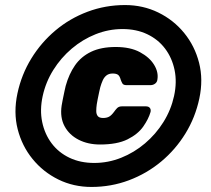

<svg xmlns="http://www.w3.org/2000/svg" viewBox="-20 -730 835 760"><path d="M342 10Q271 10 211 -19.5Q151 -49 109 -100.5Q67 -152 50 -218.5Q33 -285 49 -360Q65 -435 104 -498.5Q143 -562 199.5 -609.5Q256 -657 326.5 -683.5Q397 -710 475 -710Q546 -710 606.5 -680.5Q667 -651 709 -599.5Q751 -548 768 -481.5Q785 -415 769 -340Q753 -265 714 -201.5Q675 -138 618 -90.5Q561 -43 490.5 -16.5Q420 10 342 10ZM353 -85Q408 -85 459.5 -105.5Q511 -126 554 -162.5Q597 -199 627 -247Q657 -295 669 -350Q681 -405 671 -453Q661 -501 633.5 -537.5Q606 -574 563 -594.5Q520 -615 465 -615Q410 -615 358.5 -594.5Q307 -574 264 -537.5Q221 -501 191 -453Q161 -405 149 -350Q137 -295 147 -247Q157 -199 184.5 -162.5Q212 -126 255 -105.5Q298 -85 353 -85ZM376 -158Q328 -158 291 -177Q254 -196 235.5 -230.5Q217 -265 224 -312Q225 -317 228 -334Q231 -351 235 -368Q239 -385 240 -390Q253 -437 277 -471.5Q301 -506 340.5 -525Q380 -544 438 -544Q496 -544 534 -523.5Q572 -503 590 -473.5Q608 -444 603 -415Q602 -405 594 -399Q586 -393 576 -393H480Q468 -393 464 -400.5Q460 -408 458 -414Q454 -429 447 -434Q440 -439 426 -439Q411 -439 401.5 -431.5Q392 -424 386.5 -411.5Q381 -399 377 -385Q376 -380 372.5 -365.5Q369 -351 366.5 -336.5Q364 -322 363 -317Q361 -303 361 -290.5Q361 -278 367 -270.5Q373 -263 388 -263Q402 -263 411.5 -268Q421 -273 432 -288Q436 -294 443 -301.5Q450 -309 462 -309H558Q568 -309 573 -303Q578 -297 576 -287Q568 -259 547 -229Q526 -199 485 -178.5Q444 -158 376 -158Z"/></svg>

Font: Rubik Black
Style: Italic
Weight: 900
Italic angle: -12°
Designer: Hubert and Fischer
Foundry: Hubert and Fischer
Version: Version 2.300;gftools[0.9.30]